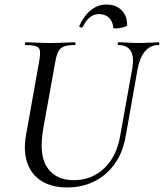

<svg xmlns="http://www.w3.org/2000/svg" viewBox="-20 -811 721 844"><path d="M562 -513Q570 -562 554.5 -587.5Q539 -613 500 -613Q497 -613 497.5 -619Q498 -625 500 -625Q522 -625 544 -623.5Q566 -622 592 -622Q616 -622 638 -623.5Q660 -625 677 -625Q681 -625 680.5 -619Q680 -613 677 -613Q640 -613 617 -585Q594 -557 585 -508L533 -215Q521 -142 484.5 -91Q448 -40 394.5 -13.5Q341 13 276 13Q209 13 164 -14.5Q119 -42 100.5 -93.5Q82 -145 94 -215L153 -546Q161 -589 149.5 -601Q138 -613 93 -613Q89 -613 89.5 -619Q90 -625 92 -625Q115 -625 143 -623.5Q171 -622 200 -622Q233 -622 261 -623.5Q289 -625 309 -625Q312 -625 312 -619Q312 -613 309 -613Q278 -613 261 -606.5Q244 -600 236 -584Q228 -568 223 -539L170 -245Q150 -129 188 -74Q226 -19 304 -19Q384 -19 439 -72Q494 -125 509 -218ZM478 -689Q476 -717 459 -733Q442 -749 415 -749Q394 -749 376.5 -736Q359 -723 344 -693Q341 -688 334 -691Q327 -694 328 -696Q349 -742 379.5 -766.5Q410 -791 447 -791Q491 -791 515 -765.5Q539 -740 539 -702Q539 -697 529.5 -693.5Q520 -690 508.5 -688Q497 -686 487.5 -686Q478 -686 478 -689Z"/></svg>

Font: Cormorant Medium
Style: Italic
Weight: 500
Italic angle: -10°
Designer: Christian Thalmann (Catharsis Fonts)
Foundry: Catharsis Fonts
Version: Version 4.000